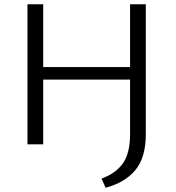

<svg xmlns="http://www.w3.org/2000/svg" viewBox="-20 -678 827 902"><path d="M109 -658H183V-363H591V-658H665V-47Q665 62 616 121Q567 180 476 204L457 161Q525 136 558 88.5Q591 41 591 -47V-304H183V0H109Z"/></svg>

Font: QiushuiShotai Bright
Style: Regular
Weight: 400
Designer: Christian Thalmann (Catharsis Fonts)
Version: Version 1.250;